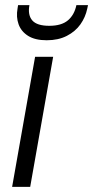

<svg xmlns="http://www.w3.org/2000/svg" viewBox="-20 -724 361 744"><path d="M27 0 116 -504H186L97 0ZM161 -568Q116 -568 89 -585Q62 -602 52 -630Q42 -658 48 -691L50 -704H94Q87 -666 105 -645Q123 -624 171 -624Q218 -624 243 -645Q268 -666 276 -704H321L318 -690Q311 -657 291.5 -629.5Q272 -602 239 -585Q206 -568 161 -568Z"/></svg>

Font: DM Sans Light
Style: Italic
Weight: 300
Italic angle: -10°
Designer: Colophon Foundry, Jonny Pinhorn
Foundry: Colophon Foundry
Version: Version 4.004;gftools[0.9.30]